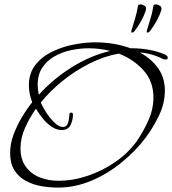

<svg xmlns="http://www.w3.org/2000/svg" viewBox="-20 -798 781 871"><path d="M243 53Q204 53 165.5 46Q127 39 95.5 21.5Q64 4 45 -26.5Q26 -57 26 -104Q26 -145 41 -186Q56 -227 79 -265.5Q102 -304 126 -334Q119 -353 115 -372Q111 -391 111 -410Q111 -466 140.5 -503.5Q170 -541 216.5 -563.5Q263 -586 315 -596Q367 -606 411 -606Q452 -606 493 -599.5Q534 -593 572 -579H582Q617 -579 656.5 -572Q696 -565 727 -551Q732 -549 736.5 -545.5Q741 -542 741 -536Q741 -528 731 -528Q728 -528 725.5 -528.5Q723 -529 720 -530Q669 -556 614 -560Q665 -533 696.5 -489.5Q728 -446 728 -387Q728 -329 700.5 -272.5Q673 -216 639 -171Q594 -112 531 -60.5Q468 -9 394 22Q320 53 243 53ZM156 -368Q220 -439 304 -492Q388 -545 480 -567Q432 -579 381 -579Q343 -579 302.5 -570.5Q262 -562 227.5 -542.5Q193 -523 172 -491.5Q151 -460 151 -414Q151 -403 152.5 -391Q154 -379 156 -368ZM245 22Q311 22 378 -0.5Q445 -23 503.5 -63.5Q562 -104 600 -157Q630 -200 653 -251.5Q676 -303 676 -356Q676 -430 630 -480Q584 -530 519 -555Q452 -543 386.5 -510Q321 -477 264.5 -431.5Q208 -386 165 -333Q170 -321 180.5 -302.5Q191 -284 205.5 -265.5Q220 -247 235.5 -234.5Q251 -222 266 -222Q279 -222 285 -232.5Q291 -243 292.5 -256.5Q294 -270 295 -279Q295 -287 303 -287Q311 -287 311 -278Q311 -254 300 -231Q289 -208 260 -208Q236 -208 213 -224Q190 -240 172 -263Q154 -286 143 -305Q116 -267 94.5 -220Q73 -173 73 -125Q73 -75 97 -42Q121 -9 160 6.5Q199 22 245 22ZM579 -650Q573 -650 577 -662Q586 -691 593.5 -716Q601 -741 606 -772L608 -776Q612 -778 617 -778Q626 -778 636 -771.5Q646 -765 641 -749Q626 -705 592 -659Q585 -650 579 -650ZM649 -650Q643 -650 647 -662Q656 -691 663.5 -716Q671 -741 676 -772L678 -776Q682 -778 687 -778Q696 -778 706 -771.5Q716 -765 711 -749Q696 -705 662 -659Q655 -650 649 -650Z"/></svg>

Font: Bonheur Royale
Style: Regular
Weight: 400
Designer: Robert E. Leuschke
Foundry: Robert E. Leuschke
Version: Version 1.010; ttfautohint (v1.8.3)